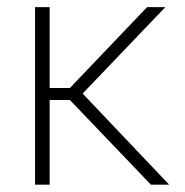

<svg xmlns="http://www.w3.org/2000/svg" viewBox="-20 -506 508 526"><path d="M393.5 0 171.5 -232H107.5V-265H171.5L383 -486.5H433L199.5 -242.5V-257L443.5 0ZM76 0V-486.5H116V0Z"/></svg>

Font: Anek Latin ExtraLight
Style: Regular
Weight: 250
Designer: Yesha Goshar
Foundry: Ek Type
Version: Version 1.003